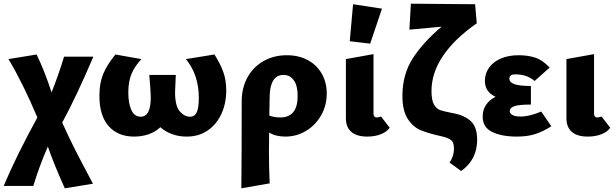

<svg xmlns="http://www.w3.org/2000/svg" viewBox="-21 -734 3349 1043"><path d="M317 -68Q351 8 387 79Q423 150 484 264L331 289Q269 151 239 62Q193 167 160 276H-1Q67 114 182 -96Q102 -285 25 -413L178 -438Q224 -342 259 -232Q295 -321 327 -426H486Q398 -218 317 -68Z M1208 -242Q1208 -174 1182.5 -117Q1157 -60 1108.5 -26Q1060 8 993 8Q950 8 913.5 -5.5Q877 -19 850 -43Q823 -17 786 -4.5Q749 8 708 8Q620 8 569.5 -48.5Q519 -105 519 -214Q519 -282 539.5 -332Q560 -382 606 -438L747 -413Q710 -373 693 -331.5Q676 -290 676 -232Q676 -173 692.5 -136.5Q709 -100 743 -100Q798 -100 798 -205Q798 -216 796 -250L790 -327H934L931 -258Q930 -249 930 -234Q930 -158 955.5 -129Q981 -100 1011 -100Q1037 -100 1048 -124.5Q1059 -149 1059 -203Q1059 -327 989 -413L1144 -438Q1175 -389 1191.5 -344.5Q1208 -300 1208 -242Z M1754 -226Q1754 -161 1723.5 -107.5Q1693 -54 1641.5 -23Q1590 8 1529 8Q1477 8 1441 -14L1440 91Q1440 177 1444 262L1290 289Q1292 123 1292 -183Q1292 -257 1323.5 -314Q1355 -371 1411 -402.5Q1467 -434 1537 -434Q1602 -434 1651 -407.5Q1700 -381 1727 -333.5Q1754 -286 1754 -226ZM1596 -212Q1596 -269 1575 -298Q1554 -327 1519 -327Q1482 -327 1463.5 -297Q1445 -267 1444 -213L1442 -106Q1470 -96 1502 -96Q1549 -96 1572.5 -125.5Q1596 -155 1596 -212Z M1858 -92V-413L2008 -440V-116Q2009 -96 2025 -96Q2031 -96 2038.5 -98Q2046 -100 2049 -101L2096 -40Q2081 -18 2048.5 -5Q2016 8 1974 8Q1917 8 1887.5 -17.5Q1858 -43 1858 -92ZM1879 -510 1897 -711 2054 -687 1990 -497Z M2571 25Q2571 134 2484 195L2421 149Q2432 134 2438.5 114Q2445 94 2445 73Q2445 39 2429.5 27Q2414 15 2380 7Q2308 -9 2266 -26Q2224 -43 2194.5 -87.5Q2165 -132 2165 -213Q2165 -331 2222.5 -419Q2280 -507 2378 -589L2203 -573L2211 -714L2560 -711L2569 -606H2567Q2448 -523 2385.5 -430.5Q2323 -338 2323 -239Q2323 -190 2336.5 -166.5Q2350 -143 2369.5 -136Q2389 -129 2436 -120Q2500 -109 2535.5 -77Q2571 -45 2571 25Z M2974 -48Q2928 -19 2886 -5.5Q2844 8 2786 8Q2705 8 2653 -17Q2601 -42 2601 -101Q2601 -137 2619.5 -164.5Q2638 -192 2671 -208Q2613 -235 2613 -295Q2613 -334 2635.5 -366Q2658 -398 2699.5 -416Q2741 -434 2797 -434Q2847 -434 2886.5 -421Q2926 -408 2965 -367L2883 -294Q2842 -330 2780 -330Q2761 -330 2753.5 -324Q2746 -318 2746 -306Q2746 -287 2773 -277Q2800 -267 2863 -267V-166Q2797 -166 2772.5 -157Q2748 -148 2748 -131Q2748 -118 2762.5 -109.5Q2777 -101 2807 -101Q2855 -101 2919 -128Z M3056 -92V-413L3206 -440V-116Q3207 -96 3223 -96Q3229 -96 3236.5 -98Q3244 -100 3247 -101L3294 -40Q3279 -18 3246.5 -5Q3214 8 3172 8Q3115 8 3085.5 -17.5Q3056 -43 3056 -92Z"/></svg>

Font: Ysabeau Ultrabold
Style: Regular
Weight: 800
Designer: Christian Thalmann (Catharsis Fonts)
Version: Version 0.003